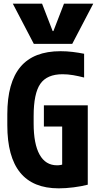

<svg xmlns="http://www.w3.org/2000/svg" viewBox="-20 -1020 540 1050"><path d="M50 -1000H210L268 -850H272L330 -1000H490L375 -780H165ZM301 10Q20 10 20 -335V-395Q20 -569 92 -654.5Q164 -740 311 -740Q345 -740 377.5 -736Q410 -732 440 -726V-596Q409 -604 380 -609Q351 -614 322 -614Q237 -614 200.5 -561.5Q164 -509 164 -385V-345Q164 -233 196.5 -174.5Q229 -116 292 -116Q312 -116 330 -123Q348 -130 369 -146L320 -69V-328H220V-444H460V-10Q426 -1 382.5 4.5Q339 10 301 10Z"/></svg>

Font: M PLUS 1 Code
Style: Regular
Weight: 400
Designer: Coji Morishita
Foundry: UNDERFOREST DESIGN
Version: Version 1.005